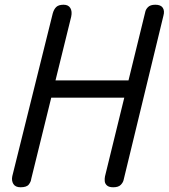

<svg xmlns="http://www.w3.org/2000/svg" viewBox="-20 -792 713 812"><path d="M67 0Q45 0 36.5 -14Q28 -28 32 -47L203 -735Q208 -753 218 -762.5Q228 -772 249 -772Q269 -772 277.5 -758Q286 -744 281 -721L112 -35Q111 -24 102 -12Q93 0 67 0ZM148 -379 166 -452H574L556 -379ZM459 0Q441 0 432.5 -7.5Q424 -15 423 -25.5Q422 -36 424 -46L594 -740Q596 -752 606 -762Q616 -772 637 -772Q660 -772 668.5 -759Q677 -746 671 -725L503 -32Q501 -21 491 -10.5Q481 0 459 0Z"/></svg>

Font: Edu TAS Beginner Medium
Style: Regular
Weight: 500
Version: Version 1.003